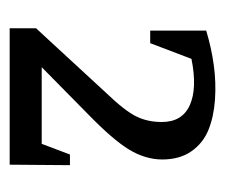

<svg xmlns="http://www.w3.org/2000/svg" viewBox="-54 -726 463 395"><g transform="rotate(90 177.5 -528.5)"><path d="M319.8 -440.9 318.8 -316.9H38.1V-371.1L170.9 -515.1Q207.5 -553.2 219.2 -576.7Q231 -600.1 231 -629.9Q231 -671.9 196.3 -687.5Q161.6 -703.1 101.1 -690.9L68.8 -606H43V-721.2Q78.1 -731.9 113.8 -736.8Q149.4 -741.7 184.8 -739.3Q220.2 -736.8 247.3 -725.8Q274.4 -714.8 291.3 -690.7Q308.1 -666.5 308.1 -630.9Q308.1 -596.2 287.8 -562.7Q267.6 -529.3 214.8 -478L118.2 -382.8H275.9L297.9 -440.9Z"/></g></svg>

Font: Amethysta
Style: Regular
Weight: 400
Designer: Konstantin Vinogradov, Alexei Vanyashin
Foundry: Cyreal (www.cyreal.org)
Version: Version 1.003